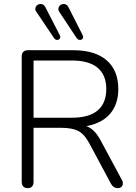

<svg xmlns="http://www.w3.org/2000/svg" viewBox="-20 -964 701 990"><path d="M122 6Q108 6 100 -2.5Q92 -11 92 -26V-673Q92 -689 100.5 -697Q109 -705 123 -705H358Q470 -705 530 -653Q590 -601 590 -505Q590 -443 563 -398.5Q536 -354 483.5 -331Q431 -308 358 -308L369 -321H383Q421 -321 449.5 -301Q478 -281 501 -236L607 -39Q614 -28 613.5 -17.5Q613 -7 606 -0.5Q599 6 588 6Q575 6 566.5 0Q558 -6 552 -17L440 -226Q414 -274 382 -289.5Q350 -305 296 -305H153V-26Q153 -11 145.5 -2.5Q138 6 122 6ZM153 -357H350Q439 -357 483.5 -394.5Q528 -432 528 -505Q528 -577 483.5 -614.5Q439 -652 350 -652H153ZM375 -768 287 -901Q280 -911 281 -920Q282 -929 288 -935Q294 -941 302.5 -943Q311 -945 319.5 -941Q328 -937 334 -925L406 -783Q410 -775 408 -768.5Q406 -762 400 -759.5Q394 -757 387.5 -758.5Q381 -760 375 -768ZM259 -767 169 -901Q161 -911 162 -920Q163 -929 169 -935Q175 -941 183.5 -943Q192 -945 200.5 -941Q209 -937 215 -925L288 -783Q292 -776 290.5 -769.5Q289 -763 283 -760Q277 -757 270.5 -758.5Q264 -760 259 -767Z"/></svg>

Font: Nunito ExtraLight Light
Style: Regular
Weight: 300
Version: Version 3.602